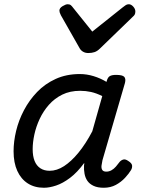

<svg xmlns="http://www.w3.org/2000/svg" viewBox="-20 -868 663 905"><path d="M187 17Q143 17 111 -3.5Q79 -24 61.5 -62.5Q44 -101 44 -155Q44 -201 56 -251Q68 -301 93 -348.5Q118 -396 155 -434.5Q192 -473 242.5 -496Q293 -519 356 -519Q389 -519 421.5 -509Q454 -499 482 -482L483 -486Q488 -504 498 -509.5Q508 -515 527 -515Q557 -515 565.5 -506Q574 -497 569 -477L463 -113Q460 -100 458.5 -87.5Q457 -75 462 -67Q467 -59 481 -59Q494 -59 505.5 -65.5Q517 -72 526.5 -83Q536 -94 544 -105Q551 -113 561 -116Q571 -119 585 -109Q601 -99 602.5 -88.5Q604 -78 598 -67Q588 -50 569.5 -30Q551 -10 526 3.5Q501 17 469 17Q440 17 421 8Q402 -1 392 -15.5Q382 -30 378.5 -49Q375 -68 376 -88Q377 -91 377 -94Q377 -97 377 -100Q344 -55 310 -29.5Q276 -4 244.5 6.5Q213 17 187 17ZM134 -165Q134 -132 143 -109.5Q152 -87 170 -75Q188 -63 214 -63Q248 -63 282 -85Q316 -107 350 -148.5Q384 -190 415 -249L462 -415Q434 -429 409 -434.5Q384 -440 358 -440Q310 -440 273.5 -422Q237 -404 210.5 -374Q184 -344 167 -307.5Q150 -271 142 -234Q134 -197 134 -165ZM587 -848Q598 -848 608 -837Q618 -826 618 -814Q618 -805 615 -799.5Q612 -794 607 -790L452 -640Q439 -627 426 -622.5Q413 -618 396 -618Q382 -618 371 -624.5Q360 -631 354 -643L267 -796Q263 -804 261.5 -809Q260 -814 260 -818Q260 -830 275 -839Q290 -848 299 -848Q309 -848 314.5 -843Q320 -838 325 -831L415 -719L558 -833Q565 -838 571.5 -843Q578 -848 587 -848Z"/></svg>

Font: Playwrite TZ
Style: Regular
Weight: 400
Designer: Veronika Burian, José Scaglione
Foundry: TypeTogether
Version: Version 1.002